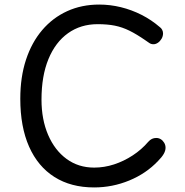

<svg xmlns="http://www.w3.org/2000/svg" viewBox="-20 -800 811 842"><path d="M681 -681Q687 -677 691 -669.5Q695 -662 695 -654Q695 -641 688.5 -630Q682 -619 672.5 -612.5Q663 -606 653 -606Q642 -606 634 -612Q626 -618 618 -623Q579 -650 547.5 -665.5Q516 -681 483.5 -687.5Q451 -694 408 -694Q334 -694 278.5 -654.5Q223 -615 192.5 -541Q162 -467 162 -363Q162 -276 191 -208.5Q220 -141 272 -103Q324 -65 393 -65Q437 -65 480 -79Q523 -93 562 -118.5Q601 -144 630 -178Q638 -187 646.5 -191Q655 -195 665 -195Q676 -195 685 -189.5Q694 -184 700 -174Q706 -164 706 -152Q706 -139 698 -125Q690 -111 673 -94Q621 -39 547 -8.5Q473 22 393 22Q291 22 218.5 -24Q146 -70 107.5 -157Q69 -244 69 -367Q69 -462 94 -538Q119 -614 165 -668Q211 -722 274.5 -751Q338 -780 415 -780Q463 -780 510 -768.5Q557 -757 600.5 -735Q644 -713 681 -681Z"/></svg>

Font: Playpen Sans Thai
Style: Regular
Weight: 400
Designer: Sirin Gunkloy, Laura Meseguer, Veronika Burian, José Scaglione
Foundry: TypeTogether
Version: Version 2.000